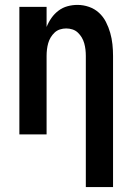

<svg xmlns="http://www.w3.org/2000/svg" viewBox="-20 -548 540 783"><path d="M330 215V-320Q330 -333 328.5 -346Q327 -359 323.5 -371.5Q320 -384 313.5 -395Q307 -406 297.5 -415Q288 -424 275.5 -428Q263 -432 250 -432Q237 -432 224.5 -428Q212 -424 202.5 -415Q193 -406 186.5 -395Q180 -384 176.5 -371.5Q173 -359 171.5 -346Q170 -333 170 -320V0H59V-520H170V-438Q178 -458 190 -475Q202 -492 218.5 -504.5Q235 -517 255 -522.5Q275 -528 296 -528Q320 -528 343 -520Q366 -512 383.5 -496Q401 -480 412 -458.5Q423 -437 429.5 -414Q436 -391 438.5 -367.5Q441 -344 441 -320V215Z"/></svg>

Font: Iosevka Custom
Style: Bold
Weight: 700
Monospace: yes
Designer: Belleve Invis
Foundry: Belleve Invis
Version: Version 30.3.3; ttfautohint (v1.8.3)